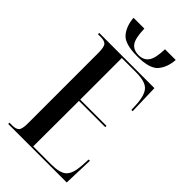

<svg xmlns="http://www.w3.org/2000/svg" viewBox="-273 -986 1065 1065"><g transform="rotate(45 259.0 -454.0)"><path d="M25 0H484L490 -176H480L477 -122Q472 -58 446 -34Q420 -10 352 -10H211L212 -368H418V-378H212V-704H324Q392 -704 419 -679Q446 -654 451 -584L453 -538H463L458 -714H25V-704H47Q76 -704 88 -691.5Q100 -679 100 -630V-81Q100 -34 87.5 -22Q75 -10 47 -10H25ZM266 -771Q363 -771 395 -809Q427 -847 431 -908H347Q345 -835 325 -808Q305 -781 266 -781Q226 -781 206.5 -807.5Q187 -834 185 -908H100Q105 -847 136.5 -809Q168 -771 266 -771Z"/></g></svg>

Font: Noto Serif Display Condensed Semi
Style: Regular
Weight: 600
Width: 3
Designer: Monotype Design Team
Foundry: Monotype Imaging Inc.
Version: Version 1.900